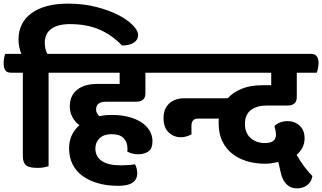

<svg xmlns="http://www.w3.org/2000/svg" viewBox="-53 -915 1777 1059"><path d="M215 -514V2Q204 5 189 8Q174 11 154 11Q107 11 90 -4Q73 -19 73 -53V-514H8Q-15 -514 -24 -527.5Q-33 -541 -33 -568Q-33 -579 -30.5 -594Q-28 -609 -24 -618H65Q58 -633 53.5 -654.5Q49 -676 49 -698Q49 -744 67.5 -780.5Q86 -817 121 -842.5Q156 -868 206.5 -881.5Q257 -895 320 -895Q407 -895 478.5 -876.5Q550 -858 601 -831.5Q652 -805 680.5 -775Q709 -745 709 -722Q709 -696 685.5 -680Q662 -664 620 -664Q566 -721 496.5 -751.5Q427 -782 333 -782Q265 -782 229.5 -755.5Q194 -729 194 -680Q194 -643 208 -618H279Q320 -618 320 -566Q320 -555 317 -539Q314 -523 309 -514Z M749 -514V-400Q749 -354 698 -354H534Q502 -354 489.5 -342.5Q477 -331 477 -311Q477 -299 482 -290.5Q487 -282 495 -274Q526 -281 564 -281Q618 -281 659.5 -269.5Q701 -258 729.5 -238.5Q758 -219 773 -192.5Q788 -166 788 -136Q788 -95 765 -79.5Q742 -64 709 -64Q677 -64 649 -79Q650 -84 650 -87.5Q650 -91 650 -96Q650 -132 628.5 -153.5Q607 -175 562 -175Q520 -175 496.5 -152.5Q473 -130 473 -96Q473 -51 508.5 -27Q544 -3 614 -3Q633 -3 654 -4.5Q675 -6 691 -9Q697 -1 700.5 13.5Q704 28 704 41Q704 74 679 92Q654 110 599 110Q539 110 489 96Q439 82 403 56Q367 30 347.5 -8.5Q328 -47 328 -97Q328 -137 343 -169Q358 -201 385 -224Q362 -241 347 -268Q332 -295 332 -328Q332 -388 372.5 -420Q413 -452 482 -452H607V-514H290Q267 -514 258 -527.5Q249 -541 249 -568Q249 -579 251.5 -594Q254 -609 258 -618H816Q857 -618 857 -566Q857 -555 854 -539Q851 -523 847 -514Z M1584 -514V-380Q1584 -333 1533 -333H1418Q1364 -333 1331 -308Q1298 -283 1298 -232Q1298 -181 1329.5 -153.5Q1361 -126 1408 -126Q1469 -126 1469 -172Q1469 -183 1466.5 -195.5Q1464 -208 1461 -219Q1472 -232 1491.5 -239.5Q1511 -247 1534 -247Q1572 -247 1599.5 -222Q1627 -197 1627 -152Q1627 -124 1615 -101Q1603 -78 1583 -61Q1606 -21 1628 7.5Q1650 36 1670 56Q1665 88 1641.5 106Q1618 124 1585 124Q1550 124 1527.5 101.5Q1505 79 1496 39L1482 -22L1469 -19Q1457 -17 1443 -14.5Q1429 -12 1409 -12Q1355 -12 1308.5 -26Q1262 -40 1227.5 -67.5Q1193 -95 1173 -136.5Q1153 -178 1153 -233Q1153 -240 1153 -247Q1153 -254 1154 -261H1040Q1003 -261 1003 -221V-174Q988 -166 974 -162Q960 -158 944 -158Q906 -158 877.5 -184.5Q849 -211 849 -264Q849 -315 880 -344Q911 -373 965 -373H1203Q1233 -406 1280.5 -425.5Q1328 -445 1394 -445H1443V-514H820Q797 -514 788 -527.5Q779 -541 779 -568Q779 -579 781.5 -594Q784 -609 788 -618H1663Q1704 -618 1704 -566Q1704 -555 1701 -539Q1698 -523 1694 -514Z"/></svg>

Font: Baloo 2
Style: Bold
Weight: 700
Designer: Sarang Kulkarni and Ek Type
Foundry: Ek Type
Version: Version 1.640;hotconv 1.0.111;makeotfexe 2.5.65597; ttfautoh